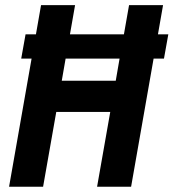

<svg xmlns="http://www.w3.org/2000/svg" viewBox="-20 -713 663 733"><path d="M61 -489.3H100.6L14.6 0H144.5L194.8 -285.6H400.9L350.6 0H480.5L566.4 -489.3H606L622.6 -582H583L602.5 -693.4H472.7L453.1 -582H247.1L266.6 -693.4H136.7L117.2 -582H77.6ZM215.8 -404.8 230.5 -489.3H436.5L421.9 -404.8Z"/></svg>

Font: Cascadia Mono NF
Style: Bold Italic
Weight: 700
Italic angle: -10°
Monospace: yes
Designer: Aaron Bell
Foundry: Saja Typeworks
Version: Version 2404.023